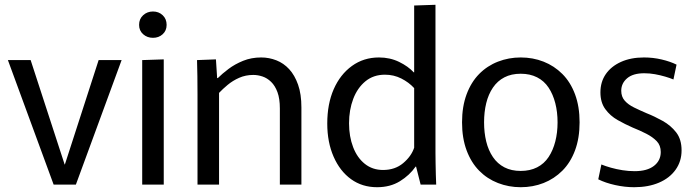

<svg xmlns="http://www.w3.org/2000/svg" viewBox="-20 -771 2908 802"><path d="M13 -520H108L250 -84H251L392 -520H488L297 0H204Z M574 -520 664 -523V0H574ZM619 -613Q595 -613 578 -628Q561 -643 561 -667Q561 -692 578 -707.5Q595 -723 619 -723Q643 -723 659.5 -707.5Q676 -692 676 -667Q676 -643 659.5 -628Q643 -613 619 -613Z M805 -375Q805 -418 804.5 -453Q804 -488 803 -520L882 -523L887 -445H890Q908 -463 934.5 -483Q961 -503 995.5 -517Q1030 -531 1071 -531Q1104 -531 1134.5 -519Q1165 -507 1188 -482Q1211 -457 1225 -417.5Q1239 -378 1239 -322V0H1149V-318Q1149 -359 1139 -386Q1129 -413 1112.5 -429Q1096 -445 1076.5 -451.5Q1057 -458 1038 -458Q1006 -458 979 -446Q952 -434 931 -416.5Q910 -399 895 -383V0H805Z M1555 11Q1493 11 1446.5 -22.5Q1400 -56 1373.5 -116.5Q1347 -177 1347 -255Q1347 -337 1374 -398.5Q1401 -460 1450 -495.5Q1499 -531 1563 -531Q1609 -531 1647 -512.5Q1685 -494 1708 -469H1710V-748L1799 -751V-132Q1799 -113 1799.5 -89Q1800 -65 1800.5 -42Q1801 -19 1802 0H1737L1718 -75H1716Q1691 -39 1650.5 -14Q1610 11 1555 11ZM1580 -61Q1630 -61 1664 -89.5Q1698 -118 1710 -154V-403Q1688 -427 1656.5 -443Q1625 -459 1588 -459Q1540 -459 1506.5 -431.5Q1473 -404 1455.5 -358Q1438 -312 1438 -256Q1438 -201 1455 -156.5Q1472 -112 1504 -86.5Q1536 -61 1580 -61Z M2155 11Q2105 11 2060 -6.5Q2015 -24 1981.5 -58Q1948 -92 1929 -143Q1910 -194 1910 -260Q1910 -326 1929 -377Q1948 -428 1981.5 -462Q2015 -496 2060 -513.5Q2105 -531 2155 -531Q2206 -531 2250.5 -513.5Q2295 -496 2329 -462Q2363 -428 2382 -377Q2401 -326 2401 -260Q2401 -194 2382 -143Q2363 -92 2329 -58Q2295 -24 2250.5 -6.5Q2206 11 2155 11ZM2155 -57Q2194 -57 2223.5 -72Q2253 -87 2271.5 -115Q2290 -143 2299.5 -180Q2309 -217 2309 -260Q2309 -303 2299.5 -340Q2290 -377 2271.5 -405Q2253 -433 2223.5 -448Q2194 -463 2155 -463Q2116 -463 2087 -448Q2058 -433 2039 -405Q2020 -377 2011 -340Q2002 -303 2002 -260Q2002 -217 2011 -180Q2020 -143 2039 -115Q2058 -87 2087 -72Q2116 -57 2155 -57Z M2629 11Q2590 11 2549.5 2Q2509 -7 2479 -22L2492 -84Q2509 -77 2532 -70.5Q2555 -64 2580.5 -60Q2606 -56 2631 -56Q2683 -56 2711.5 -78Q2740 -100 2740 -136Q2740 -164 2723 -181.5Q2706 -199 2679.5 -212.5Q2653 -226 2623 -238Q2591 -252 2560 -269.5Q2529 -287 2508.5 -315Q2488 -343 2488 -385Q2488 -429 2510.5 -461.5Q2533 -494 2574 -512.5Q2615 -531 2670 -531Q2708 -531 2744 -522.5Q2780 -514 2806 -501L2793 -439Q2779 -445 2758.5 -451Q2738 -457 2716 -461Q2694 -465 2671 -465Q2624 -465 2599.5 -444Q2575 -423 2575 -392Q2575 -367 2589.5 -350.5Q2604 -334 2628.5 -322Q2653 -310 2681 -298Q2714 -285 2748 -266Q2782 -247 2804.5 -218Q2827 -189 2827 -143Q2827 -97 2802 -62Q2777 -27 2732.5 -8Q2688 11 2629 11Z"/></svg>

Font: Murecho Thin
Style: Regular
Weight: 400
Version: Version 1.010